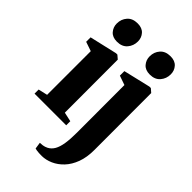

<svg xmlns="http://www.w3.org/2000/svg" viewBox="-295 -857 1194 1194"><g transform="rotate(45 302.0 -259.5)"><path d="M21 0V-36L81.5 -50V-434L20 -455V-494L201.5 -536H213.5L237.5 -515.5L238 -49.5L299.5 -36V0ZM154 -590.5Q115 -590.5 94.5 -614.2Q74 -638 74 -670Q74 -708.5 97.8 -735.5Q121.5 -762.5 165.5 -762.5H166.5Q205.5 -762.5 226 -739.5Q246.5 -716.5 246.5 -684Q246.5 -646 222.8 -618.2Q199 -590.5 155 -590.5ZM327 242.5Q313.5 242.5 301.5 241.8Q289.5 241 280.2 239.5Q271 238 267 236.5L260.5 193Q270 193 285.5 190.8Q301 188.5 316 181Q339 169 352.8 145Q366.5 121 372.8 81.5Q379 42 379 -16L378.5 -433L317 -454.5V-494L495 -536H508L531.5 -515.5L532 -15.5Q532 49.5 514 97.8Q496 146 465.8 178Q435.5 210 399.2 226Q363 242 327 242.5ZM443 -590.5Q404 -590.5 383.5 -614.2Q363 -638 363 -670Q363 -708.5 386.8 -735.5Q410.5 -762.5 454.5 -762.5H455.5Q494.5 -762.5 515 -739.5Q535.5 -716.5 535.5 -684Q535.5 -646 511.8 -618.2Q488 -590.5 444 -590.5Z"/></g></svg>

Font: Merriweather 96pt ExtraBold
Style: Regular
Weight: 800
Version: Version 2.100